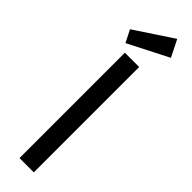

<svg xmlns="http://www.w3.org/2000/svg" viewBox="-313 -911 902 902"><g transform="rotate(45 137.5 -460.0)"><path d="M90 0V-700H185V0ZM60 -734 29 -795 218 -920 260 -836Z"/></g></svg>

Font: ABeeZee
Style: Regular
Weight: 400
Designer: Anja Meiners
Foundry: Anja Meiners
Version: Version 1.003; ttfautohint (v1.8.3)